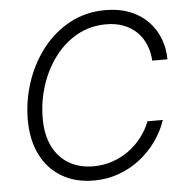

<svg xmlns="http://www.w3.org/2000/svg" viewBox="-53 -789 819 851"><g transform="rotate(-5 356.5 -364.0)"><path d="M331.5 10.3Q248.5 10.3 188 -25.9Q127.4 -62 94.7 -127.7Q62 -193.4 62 -282.2Q62 -368.2 89.1 -449.7Q116.2 -531.2 166.7 -596.2Q217.3 -661.1 288.3 -699.5Q359.4 -737.8 447.3 -737.8Q506.8 -737.8 554 -719.5Q601.1 -701.2 633.8 -668.2Q666.5 -635.3 684.1 -591.6Q701.7 -547.9 702.1 -496.6H634.3Q632.3 -534.7 618.9 -567.1Q605.5 -599.6 581.3 -623.8Q557.1 -647.9 522.7 -661.4Q488.3 -674.8 444.8 -674.8Q372.6 -674.8 314.2 -641.8Q255.9 -608.9 214.4 -553Q172.9 -497.1 150.6 -427Q128.4 -356.9 128.4 -283.2Q128.4 -210 154.1 -158.4Q179.7 -106.9 226.1 -79.8Q272.5 -52.7 334 -52.7Q378.9 -52.7 418.9 -66.2Q459 -79.6 492.2 -103.8Q525.4 -127.9 550.3 -160.2Q575.2 -192.4 589.8 -230.5H658.2Q641.1 -180.2 609.9 -136.5Q578.6 -92.8 535.9 -59.8Q493.2 -26.9 441.4 -8.3Q389.6 10.3 331.5 10.3Z"/></g></svg>

Font: Inter 24pt Light
Style: Italic
Weight: 300
Italic angle: -9.3988°
Designer: Rasmus Andersson
Foundry: rsms
Version: Version 4.001;git-66647c0bb